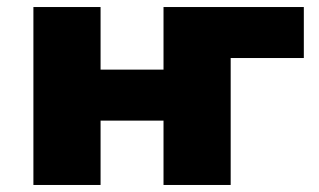

<svg xmlns="http://www.w3.org/2000/svg" viewBox="-20 -526 907 546"><path d="M75 0V-506H266V-328H445V-506H844V-361H636V0H445V-183H266V0Z"/></svg>

Font: Nunito Sans 7pt Black
Style: Regular
Weight: 900
Designer: Vernon Adams
Foundry: Vernon Adams
Version: Version 3.101;gftools[0.9.27]